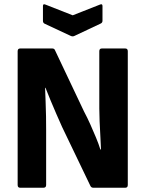

<svg xmlns="http://www.w3.org/2000/svg" viewBox="-20 -883 683 903"><path d="M75 0Q63 0 63 -13V-642Q63 -655 75 -655H226Q236 -655 239 -646L375 -359Q391 -329 405 -297.5Q419 -266 431.5 -236Q444 -206 452 -180H455Q454 -208 452 -242.5Q450 -277 448.5 -311.5Q447 -346 447 -372V-642Q447 -655 459 -655H569Q581 -655 581 -642V-13Q581 0 569 0H419Q409 0 405 -9L272 -286Q259 -315 245 -347Q231 -379 218 -410.5Q205 -442 194 -470H192Q193 -440 194.5 -405Q196 -370 196.5 -335.5Q197 -301 197 -270V-13Q197 0 184 0ZM313 -714 189 -772Q182 -776 182 -785V-855Q182 -867 195 -861L322 -811L449 -861Q462 -867 462 -855V-785Q462 -776 453 -772L330 -714Q322 -710 313 -714Z"/></svg>

Font: Sofia Sans Semi Condensed ExtraBold
Style: Regular
Weight: 800
Designer: Botio Nikoltchev, Ani Petrova
Foundry: lettersoup
Version: Version 4.100